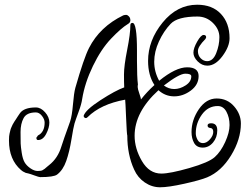

<svg xmlns="http://www.w3.org/2000/svg" viewBox="-20 -726 1069 813"><path d="M560 -512V-468Q560 -400 564 -368Q563 -365 563 -357.5Q563 -350 570 -330Q577 -310 577 -305Q602 -337 634 -366Q607 -407 607 -468Q607 -555 668.5 -630.5Q730 -706 815 -706Q879 -706 915.5 -667Q952 -628 952 -564Q952 -529 922 -488.5Q892 -448 858 -448Q835 -448 817 -466Q799 -484 799 -503Q799 -522 815 -550Q831 -578 842 -578Q853 -578 853 -568L850 -561Q818 -529 818 -510Q818 -491 830 -479Q842 -467 857 -467Q882 -467 895.5 -501Q909 -535 909 -568.5Q909 -602 881.5 -629Q854 -656 816 -656Q732 -656 702.5 -625Q673 -594 653 -550.5Q633 -507 633 -464.5Q633 -422 654 -384Q724 -441 772.5 -441Q821 -441 821 -404Q821 -367 788 -342.5Q755 -318 717.5 -318Q680 -318 651 -344Q550 -252 550 -151Q550 -97 581 -44Q612 9 663 9Q700 9 782 -14.5Q864 -38 889.5 -61Q915 -84 933.5 -124.5Q952 -165 952 -196.5Q952 -228 939 -252.5Q926 -277 902 -277Q861 -277 835 -241Q809 -205 809 -162Q809 -148 816.5 -134Q824 -120 839.5 -120Q855 -120 869 -136Q883 -152 883 -167.5Q883 -183 871 -184Q859 -185 859 -194.5Q859 -204 874 -204Q900 -204 900 -174Q900 -144 882 -122.5Q864 -101 838.5 -101Q813 -101 802 -120.5Q791 -140 791 -167Q791 -218 822 -263.5Q853 -309 897.5 -309Q942 -309 971 -276Q1000 -243 1000 -203Q1000 -136 958.5 -68Q917 0 857 25Q828 37 760.5 52Q693 67 658 67Q623 67 593 46.5Q563 26 548 -8Q519 -71 519 -152Q517 -155 514 -226.5Q511 -298 510 -304Q406 -285 351 -230Q347 -226 344 -226Q336 -226 334 -235Q341 -260 405 -301.5Q469 -343 506 -356Q505 -375 505 -411Q505 -447 518.5 -515Q532 -583 532 -619Q532 -629 541 -629Q560 -629 560 -512ZM521 -624Q493 -607 450.5 -562.5Q408 -518 373.5 -446.5Q339 -375 328 -307Q325 -285 312.5 -251.5Q300 -218 295.5 -203Q291 -188 282.5 -135.5Q274 -83 260.5 -44.5Q247 -6 222 13Q208 24 150 24Q145 24 126 17Q107 10 100 8.5Q93 7 89 6Q75 0 69 -6Q18 -50 18 -131Q18 -151 20.5 -160.5Q23 -170 24 -175Q25 -180 28.5 -187.5Q32 -195 33.5 -198.5Q35 -202 40.5 -210.5Q46 -219 47.5 -221Q49 -223 55.5 -233.5Q62 -244 64 -246Q81 -271 132 -271Q153 -271 171 -250.5Q189 -230 189 -207.5Q189 -185 175.5 -159Q162 -133 141 -133Q134 -133 134 -143L140 -151V-152Q169 -166 169 -207Q169 -221 157.5 -235.5Q146 -250 132 -250Q93 -250 80 -226Q67 -202 67 -167Q67 -132 67.5 -118.5Q68 -105 72 -79Q76 -53 84 -39Q92 -25 108.5 -13.5Q125 -2 139.5 -2Q154 -2 159.5 -5Q165 -8 169 -11Q173 -14 179.5 -20Q186 -26 188 -27Q225 -56 240 -106Q247 -129 277 -212Q285 -236 289 -284Q293 -332 299 -354Q335 -480 357 -523Q403 -613 502 -661Q508 -663 514 -663Q520 -663 526 -656.5Q532 -650 532 -640Q532 -630 521 -624ZM790 -403Q790 -414 764.5 -414Q739 -414 674 -364Q694 -349 718 -349Q742 -349 766 -364.5Q790 -380 790 -403Z"/></svg>

Font: Ruge Boogie
Style: Regular
Weight: 400
Version: Version 1.003